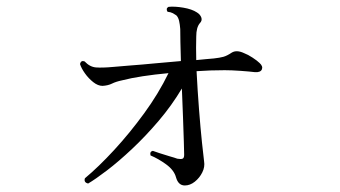

<svg xmlns="http://www.w3.org/2000/svg" viewBox="-20 -560 1040 588"><path d="M546 8Q526 8 519 -17Q513 -39 489 -56.5Q465 -74 441 -84Q438 -96 448 -98Q454 -96 468.5 -91Q483 -86 499 -81.5Q515 -77 523 -74Q534 -72 539 -74Q544 -76 544 -86Q544 -95 543 -126Q542 -157 540.5 -200Q539 -243 537 -289Q506 -237 466 -190Q426 -143 384.5 -104Q343 -65 307.5 -38Q272 -11 250 2Q236 -1 240 -14Q282 -49 329.5 -100.5Q377 -152 421.5 -213Q466 -274 496 -336Q453 -332 417 -326.5Q381 -321 354 -314Q335 -310 323 -304Q311 -298 294 -297Q280 -297 265.5 -308.5Q251 -320 240 -335.5Q229 -351 225 -364Q228 -376 239 -372Q255 -355 274 -353.5Q293 -352 326 -355Q345 -357 379.5 -359.5Q414 -362 455 -366Q496 -370 534 -373Q533 -405 532.5 -431Q532 -457 532 -471Q531 -485 528.5 -496Q526 -507 520 -513Q516 -516 509.5 -519.5Q503 -523 493 -524Q487 -534 496 -539Q515 -541 541.5 -536.5Q568 -532 583 -522Q593 -516 596.5 -506.5Q600 -497 592 -489Q581 -476 581 -448Q580 -415 581 -376Q598 -378 612 -379Q626 -380 635 -381Q653 -383 664 -386Q675 -389 690 -399Q705 -408 728 -397Q739 -393 753.5 -383.5Q768 -374 775 -367Q786 -357 782 -347.5Q778 -338 761 -339Q745 -341 717 -343Q689 -345 668 -345Q624 -345 582 -342Q585 -283 589.5 -225Q594 -167 598.5 -124Q603 -81 605 -66Q608 -49 599.5 -32Q591 -15 576.5 -3.5Q562 8 546 8Z"/></svg>

Font: Zen Old Mincho Medium
Style: Regular
Weight: 500
Designer: Yoshimichi Ohira
Foundry: Positype
Version: Version 1.500